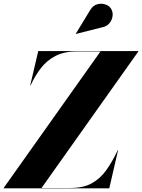

<svg xmlns="http://www.w3.org/2000/svg" viewBox="-73 -1029 776 1049"><path d="M482 -879 341.5 -843.5 341 -844.5 418.5 -972Q434 -998.5 457 -1005.2Q480 -1012 501.2 -1005.2Q522.5 -998.5 532.5 -983.5Q544.5 -965.5 542.2 -943Q540 -920.5 524.8 -902Q509.5 -883.5 482 -879ZM476 -748H347Q278.5 -748 231 -723.8Q183.5 -699.5 151 -657.5Q118.5 -615.5 94 -562H92L136 -750H683V-748L154 -2H313Q381.5 -2 427.8 -27.2Q474 -52.5 507.2 -98.8Q540.5 -145 570 -208H572L524 0H-53V-2Z"/></svg>

Font: Bodoni* 96
Style: Bold Italic
Weight: 700
Italic angle: -13°
Version: Version 2.2